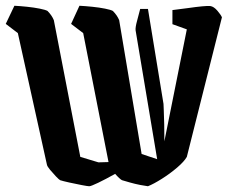

<svg xmlns="http://www.w3.org/2000/svg" viewBox="-55 -637 797 667"><path d="M154 -11Q150 -13 139.5 -24Q129 -35 119 -47Q109 -59 108 -65L7 -522L-35 -554L-5 -617Q15 -616 39 -613.5Q63 -611 83 -607Q103 -603 110 -599Q125 -584 132 -567L224 -92L287 -73L322 -74L234 -522L192 -554L221 -617Q241 -616 265.5 -613.5Q290 -611 310 -607Q330 -603 337 -599Q352 -584 359 -567L437 -102L491 -84L416 -532Q415 -542 421 -564Q427 -586 432 -606H459L513 -276Q513 -272 514 -252.5Q515 -233 515.5 -204.5Q516 -176 516 -146L594 -535L544 -553V-602Q571 -605 598.5 -609Q626 -613 647 -615Q668 -617 676 -616Q688 -614 700 -600Q712 -586 716 -577L594 -92Q585 -76 560.5 -55Q536 -34 507.5 -16Q479 2 459 10Q450 9 432 5.5Q414 2 396.5 -3Q379 -8 369 -11Q366 -12 359 -18.5Q352 -25 345 -33Q311 -14 286 -2Q261 10 255 10Q250 10 229 6Q208 2 185.5 -3Q163 -8 154 -11Z"/></svg>

Font: Grenze Gotisch SemiBold
Style: Regular
Weight: 600
Designer: Renata Polastri
Foundry: Omnibus-Type
Version: Version 1.001